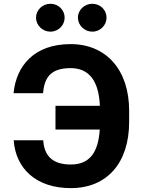

<svg xmlns="http://www.w3.org/2000/svg" viewBox="-20 -966 740 996"><path d="M203.5 -482.6C209.9 -563.9 243.3 -612.6 346.2 -612.6C443.9 -612.6 492.5 -544 498.2 -417.3H267.8V-294H497.5C490.1 -179.3 448.2 -112.6 347.3 -112.6C255.3 -112.6 209.5 -154.8 204.2 -238.3H51.1C61.4 -91.3 167.6 9.9 347.3 9.9C535.5 9.9 649.9 -121.4 649.9 -333.1V-392C649.9 -603.3 531.2 -737.2 346.2 -737.2C158.7 -737.2 64.3 -626.1 50.4 -482.6ZM384.2 -874.3C384.2 -834.9 418 -801.8 458.8 -801.8C500 -801.8 532.7 -834.9 532.7 -874.3C532.7 -914.4 500 -946.4 458.8 -946.4C418 -946.4 384.2 -914.4 384.2 -874.3ZM166.9 -874.3C166.9 -834.9 200.6 -801.8 241.5 -801.8C282.7 -801.8 315.3 -834.9 315.3 -874.3C315.3 -914.4 282.7 -946.4 241.5 -946.4C200.6 -946.4 166.9 -914.4 166.9 -874.3Z"/></svg>

Font: Inter-Hewn
Style: Bold
Weight: 700
Designer: Rasmus Andersson
Foundry: rsms
Version: Version 3.012;git-f93a4a705